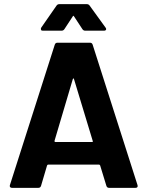

<svg xmlns="http://www.w3.org/2000/svg" viewBox="-20 -906 711 926"><path d="M506 0Q496 0 493 -10L463 -108Q461 -112 458 -112H212Q209 -112 207 -108L178 -10Q175 0 165 0H38Q32 0 29.5 -3Q27 -6 27 -9Q27 -11 28 -14L244 -690Q247 -700 257 -700H414Q424 -700 427 -690L643 -14Q644 -12 644 -9Q644 0 633 0ZM243 -227Q243 -226 243 -225Q243 -221 247 -221H423Q428 -221 428 -224Q428 -226 427 -227L337 -524Q336 -528 334 -528Q334 -528 333 -527.5Q332 -527 331 -524ZM187 -758Q180 -758 178.5 -761Q177 -764 177 -766Q177 -769 179 -773L252 -878Q257 -886 266 -886H399Q408 -886 413 -878L489 -773Q492 -769 492 -766Q492 -758 481 -758H391Q382 -758 377 -766L337 -827Q335 -830 334 -830Q332 -830 331 -827L291 -766Q286 -758 277 -758Z"/></svg>

Font: LinhAnh
Style: Bold
Weight: 700
Designer: Jeremy Tribby
Foundry: Tribby Type
Version: Version 1.408